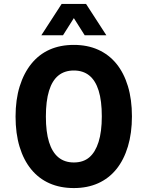

<svg xmlns="http://www.w3.org/2000/svg" viewBox="-20 -944 750 975"><path d="M355 11Q286 11 231.5 -13Q177 -37 138.5 -84Q100 -131 79.5 -198.5Q59 -266 59 -352Q59 -438 80 -505.5Q101 -573 139.5 -620.5Q178 -668 232 -692Q286 -716 355 -716Q424 -716 478.5 -691.5Q533 -667 571 -620.5Q609 -574 629.5 -506.5Q650 -439 650 -353Q650 -268 629.5 -200Q609 -132 571 -85Q533 -38 478.5 -13.5Q424 11 355 11ZM355 -119Q403 -119 433.5 -145Q464 -171 480.5 -223Q497 -275 497 -353Q497 -432 481 -483.5Q465 -535 433.5 -560.5Q402 -586 355 -586Q308 -586 276.5 -560.5Q245 -535 229 -483Q213 -431 213 -352Q213 -274 229 -222.5Q245 -171 276.5 -145Q308 -119 355 -119ZM190 -765 293 -924H417L520 -765H410L355 -852L300 -765Z"/></svg>

Font: Nunito Sans 7pt Condensed ExtraBold
Style: Regular
Weight: 800
Width: 3
Designer: Vernon Adams
Foundry: Vernon Adams
Version: Version 3.101;gftools[0.9.27]